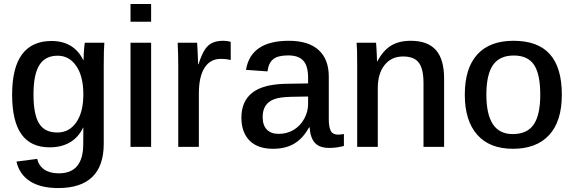

<svg xmlns="http://www.w3.org/2000/svg" viewBox="-20 -745 2911 974"><path d="M275.4 209Q185.5 209 131.8 174.1Q78.1 139.2 63.5 74.7L168.5 61Q176.8 95.7 204.8 115Q232.9 134.3 278.3 134.3Q340.8 134.3 371.6 96.9Q402.3 59.6 402.3 -14.6L402.8 -98.1H401.9Q377.9 -47.9 334.7 -22.7Q291.5 2.4 231.9 2.4Q136.2 2.4 88.9 -63.7Q41.5 -129.9 41.5 -265.1Q41.5 -401.4 91.8 -469.2Q142.1 -537.1 241.7 -537.1Q298.3 -537.1 339.1 -512.2Q379.9 -487.3 402.3 -439.9H403.8Q403.8 -450.2 404.8 -470Q405.8 -489.7 407.5 -507.3Q409.2 -524.9 410.2 -528.3H509.3Q506.3 -493.2 506.3 -414.6V-15.6Q506.3 96.2 448.2 152.6Q390.1 209 275.4 209ZM402.8 -266.6Q402.8 -357.9 366.9 -410.2Q331.1 -462.4 272.5 -462.4Q209.5 -462.4 179.7 -415Q149.9 -367.7 149.9 -265.6Q149.9 -164.6 178.2 -118.7Q206.5 -72.8 271 -72.8Q331.1 -72.8 366.9 -124.3Q402.8 -175.8 402.8 -266.6Z M746.6 -724.6V-634.8H642.1V-724.6ZM746.6 -528.3V0H642.1V-528.3Z M988.8 -270V0H884.3V-404.8Q884.3 -438 883.5 -468.3Q882.8 -498.5 881.3 -528.3H980Q981 -511.7 981.9 -494.6Q982.9 -477.5 983.4 -462.4Q983.9 -447.3 984.4 -435.8Q984.9 -424.3 984.9 -418.9H986.8Q1002.9 -468.8 1020 -494.6Q1036.6 -518.6 1058.6 -528.3Q1080.6 -538.1 1112.8 -538.1Q1133.3 -538.1 1150.4 -532.7V-440.4Q1128.4 -446.3 1099.6 -446.3Q1046.4 -446.3 1017.6 -401.1Q988.8 -356 988.8 -270Z M1365.2 9.8Q1286.6 9.8 1245.6 -32.2Q1204.6 -74.2 1204.6 -147.9Q1204.6 -230 1258.3 -273.4Q1312 -316.9 1426.3 -319.8L1543 -321.8V-349.6Q1543 -410.2 1518.8 -437Q1494.6 -463.9 1441.9 -463.9Q1389.6 -463.9 1366 -444.8Q1342.3 -425.8 1336.9 -382.8L1228 -390.6Q1252 -538.1 1445.3 -538.1Q1544.9 -538.1 1596.4 -491.2Q1647.9 -444.3 1647.9 -356.4V-140.6Q1647.9 -99.6 1658.2 -80.8Q1668.5 -62 1695.3 -62Q1710 -62 1724.6 -65.4V-4.4Q1705.1 0.5 1687.7 2.9Q1670.4 5.4 1650.4 5.4Q1600.6 5.4 1577.4 -20.3Q1554.2 -45.9 1550.8 -98.6H1547.9Q1515.6 -41 1471.4 -15.6Q1427.2 9.8 1365.2 9.8ZM1543 -255.4 1455.6 -253.9Q1398.4 -252.4 1370.6 -241.7Q1342.3 -231 1327.4 -209Q1312.5 -187 1312.5 -150.9Q1312.5 -109.4 1333.7 -87.6Q1355 -65.9 1393.1 -65.9Q1436.5 -65.9 1470.2 -86.4Q1503.9 -106.9 1523.4 -142.8Q1543 -178.7 1543 -217.3Z M1896.5 -298.3V0H1792V-413.6Q1792 -459 1791.3 -486.6Q1790.5 -514.2 1789.1 -528.3H1887.7Q1888.7 -520 1889.6 -503.4Q1890.6 -486.8 1891.4 -467.8Q1892.1 -448.7 1892.6 -433.1H1894Q1923.8 -489.7 1964.4 -513.9Q2004.9 -538.1 2063.5 -538.1Q2149.4 -538.1 2191.2 -491.2Q2232.9 -444.3 2232.9 -346.7V0H2128.4V-322.3Q2128.4 -396 2104.5 -427.2Q2080.6 -458.5 2024.4 -458.5Q1965.8 -458.5 1931.2 -415.3Q1896.5 -372.1 1896.5 -298.3Z M2830.1 -264.6Q2830.1 -129.4 2765.6 -59.8Q2701.2 9.8 2582 9.8Q2463.4 9.8 2400.6 -61.8Q2337.9 -133.3 2337.9 -264.6Q2337.9 -398.4 2400.9 -468.3Q2463.9 -538.1 2585 -538.1Q2708.5 -538.1 2769.3 -470.2Q2830.1 -402.3 2830.1 -264.6ZM2720.7 -264.6Q2720.7 -369.1 2689 -416.3Q2657.2 -463.4 2586.4 -463.4Q2514.2 -463.4 2480.7 -414.8Q2447.3 -366.2 2447.3 -264.6Q2447.3 -165.5 2480.2 -115.2Q2513.2 -64.9 2580.6 -64.9Q2654.8 -64.9 2687.7 -113.8Q2720.7 -162.6 2720.7 -264.6Z"/></svg>

Font: Arimo Medium
Style: Regular
Weight: 500
Designer: Steve Matteson
Foundry: Monotype Imaging Inc.
Version: Version 1.33